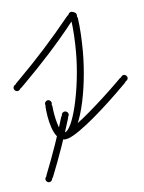

<svg xmlns="http://www.w3.org/2000/svg" viewBox="-52 -352 418 558"><g transform="rotate(-5 156.5 -73.0)"><path d="M125 51C173 51 200 -92 200 -198C200 -234 198 -269 194 -297C193 -303 188 -306 182 -305C176 -304 173 -300 174 -294C178 -267 180 -234 180 -198C180 -97 152 31 125 31C111 31 100 -22 98 -48C97 -54 94 -57 88 -57H87C81 -57 77 -54 78 -47C80 -17 91 51 125 51ZM69 171C74 171 79 166 79 161C79 156 74 151 69 151C64 151 59 156 59 161C59 166 64 171 69 171ZM69 161C75 164 80 162 82 156C103 104 126 38 140 -9C142 -14 140 -18 133 -20C126 -22 122 -20 120 -13C107 33 84 98 64 148C61 154 63 158 69 161ZM0 -101C6 -101 10 -106 10 -111C10 -116 6 -121 0 -121C-6 -121 -10 -116 -10 -111C-10 -106 -6 -101 0 -101ZM87 -47C92 -47 97 -52 97 -57C97 -62 92 -67 87 -67C82 -67 77 -62 77 -57C77 -52 82 -47 87 -47ZM133 -10C138 -10 143 -14 143 -20C143 -26 138 -30 133 -30C128 -30 123 -26 123 -20C123 -14 128 -10 133 -10ZM136 49C174 35 252 -36 303 -87L313 -97C318 -102 318 -106 313 -111C308 -116 304 -116 299 -111L289 -101C238 -51 163 16 134 28C128 31 125 34 125 40V41C125 47 129 51 136 49ZM0 -111C5 -106 10 -106 14 -111L24 -121C75 -172 127 -228 178 -293C183 -298 182 -303 177 -307C172 -311 167 -310 163 -305C111 -241 61 -186 10 -135L0 -125C-5 -120 -5 -116 0 -111ZM313 -101C318 -101 323 -106 323 -111C323 -116 318 -121 313 -121C308 -121 303 -116 303 -111C303 -106 308 -101 313 -101ZM177 -297C182 -297 187 -302 187 -307C187 -312 182 -317 177 -317C172 -317 167 -312 167 -307C167 -302 172 -297 177 -297ZM177 -297C182 -297 187 -302 187 -307C187 -312 182 -317 177 -317C172 -317 167 -312 167 -307C167 -302 172 -297 177 -297ZM182 -295C188 -295 192 -300 192 -305C192 -310 188 -315 182 -315C176 -315 172 -310 172 -305C172 -300 176 -295 182 -295ZM182 -295C188 -295 192 -300 192 -305C192 -310 188 -315 182 -315C176 -315 172 -310 172 -305C172 -300 176 -295 182 -295ZM176 -297C178 -296 180 -299 182 -305C184 -311 185 -315 183 -316C182 -316 180 -313 177 -307C174 -301 174 -297 176 -297Z"/></g></svg>

Font: Mistral SingleLine Outline
Style: Regular
Weight: 300
Designer: François Chastanet, Élisa Garzelli, Anais Alves, Morgane Autin
Foundry: institut supérieur des arts et du design Toulouse / isdaT
Version: Version 1.000;Glyphs 3.3 (3337)